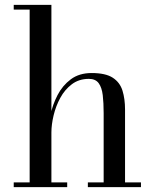

<svg xmlns="http://www.w3.org/2000/svg" viewBox="-20 -770 636 790"><path d="M36.5 0V-19.5H102V-730.5H36.5V-750H191.5V-19.5H256.5V0ZM341.5 0V-19.5H406.5V-304.5Q406.5 -346.5 402.8 -378.2Q399 -410 386 -427.8Q373 -445.5 345.5 -445.5Q305 -445.5 275.8 -423.5Q246.5 -401.5 228 -367.2Q209.5 -333 200.5 -295Q191.5 -257 191.5 -224.5L179 -222Q179 -255 187.8 -297.2Q196.5 -339.5 216.8 -378.8Q237 -418 271.5 -443.8Q306 -469.5 357 -469.5Q414.5 -469.5 444 -450.2Q473.5 -431 484 -397Q494.5 -363 494.5 -319.5V-19.5H560V0Z"/></svg>

Font: Bodoni Moda
Style: Regular
Weight: 400
Designer: Owen Earl
Foundry: indestructible type
Version: Version 2.005